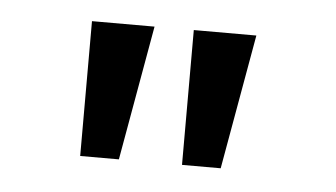

<svg xmlns="http://www.w3.org/2000/svg" viewBox="-29 -701 466 266"><g transform="rotate(5 204.0 -568.0)"><path d="M89.8 -662.1H176.8L143.6 -474.6H89.8ZM231.4 -662.1H318.4L285.2 -474.6H231.4Z"/></g></svg>

Font: PT Astra Sans
Style: Regular
Weight: 400
Designer: A.Korolkova, I. Chaeva
Foundry: ParaType Ltd
Version: Version 1.001; ttfautohint (v1.6)